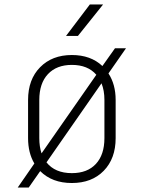

<svg xmlns="http://www.w3.org/2000/svg" viewBox="-20 -805 640 855"><path d="M59 30 133 -77Q105 -124 105 -190V-360Q105 -451 158.5 -505.5Q212 -560 300 -560Q384 -560 436 -511L492 -590H541L463 -478Q495 -429 495 -360V-190Q495 -99 442 -44.5Q389 10 300 10Q212 10 159 -43L108 30ZM155 -190Q155 -152 165 -122L409 -472Q371 -516 300 -516Q232 -516 193.5 -475Q155 -434 155 -360ZM300 -34Q369 -34 407 -75Q445 -116 445 -190V-360Q445 -402 432 -434L187 -82Q225 -34 300 -34ZM274 -645 380 -785H439L327 -645Z"/></svg>

Font: NKDuy Mono Thin
Style: Regular
Weight: 100
Monospace: yes
Designer: NKDuy
Foundry: NKDuy
Version: Version 2.251; ttfautohint (v1.8.4.7-5d5b)